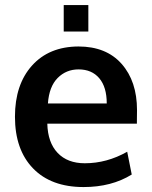

<svg xmlns="http://www.w3.org/2000/svg" viewBox="-20 -735 605 765"><path d="M233.9 -609.4V-714.8H332V-609.4ZM313 10.3Q183.6 10.3 111.6 -64.2Q39.6 -138.7 39.6 -270Q39.6 -397.9 107.4 -473.6Q175.3 -549.3 292.5 -549.8Q403.3 -549.8 464.6 -480.5Q525.9 -411.1 525.9 -296.4Q525.9 -288.1 525.6 -269.5Q525.4 -251 525.4 -242.2H168.5Q170.4 -167 209.7 -125.7Q249 -84.5 317.9 -84.5Q405.8 -84.5 486.8 -130.4L504.9 -39.6Q424.3 10.3 313 10.3ZM170.9 -322.8H405.3Q405.3 -388.2 375.5 -423.3Q345.7 -458.5 293 -458.5Q243.7 -458.5 209.7 -424.3Q175.8 -390.1 170.9 -322.8Z"/></svg>

Font: Oxygen
Style: Bold
Weight: 700
Designer: vernon adams
Foundry: Vernon Adams
Version: Version 0.2.3 webfont; ttfautohint (v0.93.3-1d66) -l 8 -r 50